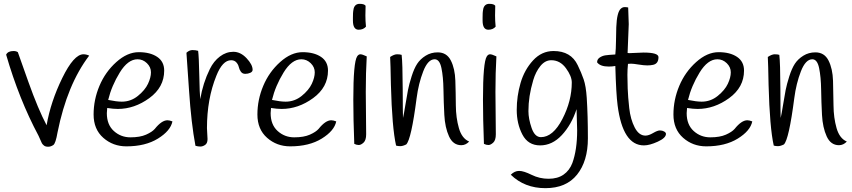

<svg xmlns="http://www.w3.org/2000/svg" viewBox="-20 -766 4441 1001"><path d="M12 -481Q21 -500 51 -500Q64 -500 73 -494Q101 -417 128 -339Q179 -196 223 -113Q244 -235 304.5 -359Q365 -483 415 -483Q430 -483 445 -476Q330 -325 280 -76Q270 -18 258 -10Q245 -1 231 -1Q217 -1 209.5 -7Q202 -13 198.5 -19Q195 -25 189.5 -39Q184 -53 181 -58Q79 -249 12 -481Z M539 -203Q537 -183 537 -176Q537 -116 573.5 -83Q610 -50 660 -50Q710 -50 741.5 -64Q773 -78 787 -94Q823 -139 853 -139Q864 -139 879 -133Q869 -84 803.5 -43.5Q738 -3 639 -3Q569 -3 518.5 -47.5Q468 -92 468 -169Q468 -246 498.5 -318.5Q529 -391 586.5 -442.5Q644 -494 703.5 -494Q763 -494 799.5 -469.5Q836 -445 836 -398Q836 -311 758.5 -254.5Q681 -198 594 -198Q571 -198 539 -203ZM615 -236Q662 -236 699 -266Q736 -296 751.5 -329Q767 -362 767 -389Q767 -416 746 -436.5Q725 -457 697 -457Q647 -457 604.5 -388Q562 -319 544 -245Q588 -236 615 -236Z M1059 -98 1062 -41Q1062 -19 1049.5 -10.5Q1037 -2 1024.5 -2Q1012 -2 999 -6Q977 -122 965.5 -295Q954 -468 952 -491Q967 -505 983.5 -505Q1000 -505 1013 -501Q1017 -472 1019 -373Q1021 -274 1024 -249Q1038 -333 1074 -406Q1094 -447 1126.5 -471.5Q1159 -496 1196.5 -496Q1234 -496 1265.5 -462.5Q1297 -429 1297 -402Q1297 -392 1285 -386.5Q1273 -381 1258.5 -381Q1244 -381 1236 -392Q1228 -403 1225 -416.5Q1222 -430 1212 -441Q1202 -452 1185 -452Q1140 -452 1108 -371Q1059 -250 1059 -98Z M1393 -203Q1391 -183 1391 -176Q1391 -116 1427.5 -83Q1464 -50 1514 -50Q1564 -50 1595.5 -64Q1627 -78 1641 -94Q1677 -139 1707 -139Q1718 -139 1733 -133Q1723 -84 1657.5 -43.5Q1592 -3 1493 -3Q1423 -3 1372.5 -47.5Q1322 -92 1322 -169Q1322 -246 1352.5 -318.5Q1383 -391 1440.5 -442.5Q1498 -494 1557.5 -494Q1617 -494 1653.5 -469.5Q1690 -445 1690 -398Q1690 -311 1612.5 -254.5Q1535 -198 1448 -198Q1425 -198 1393 -203ZM1469 -236Q1516 -236 1553 -266Q1590 -296 1605.5 -329Q1621 -362 1621 -389Q1621 -416 1600 -436.5Q1579 -457 1551 -457Q1501 -457 1458.5 -388Q1416 -319 1398 -245Q1442 -236 1469 -236Z M1886 -736Q1885 -713 1885 -685Q1885 -657 1888 -627Q1874 -611 1850 -611Q1820 -611 1820 -659Q1820 -661 1820 -674Q1820 -687 1820.5 -697.5Q1821 -708 1824 -722Q1831 -746 1855 -746Q1879 -746 1886 -736ZM1822 -246Q1822 -442 1842 -472Q1849 -483 1859 -483Q1869 -483 1892 -472Q1887 -387 1887 -287Q1887 -287 1889 -66Q1889 -35 1875.5 -22.5Q1862 -10 1850.5 -10Q1839 -10 1827 -16Q1822 -146 1822 -246Z M2426 -28Q2408 -9 2385 -9Q2342 -9 2321 -55Q2300 -101 2296.5 -167Q2293 -233 2292 -299Q2291 -365 2281.5 -411Q2272 -457 2246 -457Q2211 -457 2186.5 -394Q2162 -331 2152 -254Q2124 -39 2098 -13Q2080 -4 2067 -4Q2054 -4 2045 -7Q2024 -99 2018 -324Q2016 -436 2014 -469Q2035 -483 2050 -483Q2065 -483 2074 -480Q2079 -437 2079.5 -304Q2080 -171 2081 -151Q2086 -172 2093.5 -219Q2101 -266 2107 -296.5Q2113 -327 2126 -368Q2139 -409 2155 -433.5Q2171 -458 2199 -475.5Q2227 -493 2262 -493Q2309 -493 2330.5 -450.5Q2352 -408 2354 -345Q2356 -282 2356.5 -217Q2357 -152 2372.5 -98Q2388 -44 2426 -28Z M2562 -736Q2561 -713 2561 -685Q2561 -657 2564 -627Q2550 -611 2526 -611Q2496 -611 2496 -659Q2496 -661 2496 -674Q2496 -687 2496.5 -697.5Q2497 -708 2500 -722Q2507 -746 2531 -746Q2555 -746 2562 -736ZM2498 -246Q2498 -442 2518 -472Q2525 -483 2535 -483Q2545 -483 2568 -472Q2563 -387 2563 -287Q2563 -287 2565 -66Q2565 -35 2551.5 -22.5Q2538 -10 2526.5 -10Q2515 -10 2503 -16Q2498 -146 2498 -246Z M2866 -500Q2957 -500 2992 -426Q3011 -387 3023 -352Q3035 -317 3039 -256Q3045 -163 3045 -44.5Q3045 74 2988.5 144.5Q2932 215 2823.5 215Q2715 215 2643 145Q2663 125 2686.5 125Q2710 125 2751.5 145.5Q2793 166 2840 166Q2887 166 2918 144.5Q2949 123 2964 84Q2989 15 2989 -86Q2989 -101 2986 -197Q2959 -115 2909 -61.5Q2859 -8 2796 -8Q2733 -8 2703.5 -64.5Q2674 -121 2674 -193Q2674 -265 2694 -333.5Q2714 -402 2759 -451Q2804 -500 2866 -500ZM2800 -51Q2863 -51 2912 -145.5Q2961 -240 2961 -336Q2961 -369 2930.5 -410.5Q2900 -452 2854 -452Q2822 -452 2797.5 -422Q2773 -392 2760 -348Q2747 -304 2741 -265Q2735 -226 2735 -186.5Q2735 -147 2751.5 -99Q2768 -51 2800 -51Z M3154 -419Q3109 -419 3093 -441Q3093 -457 3106.5 -466Q3120 -475 3136 -477.5Q3152 -480 3188 -482Q3191 -509 3191.5 -551.5Q3192 -594 3193 -624Q3196 -703 3217 -721Q3226 -729 3236.5 -729Q3247 -729 3255 -727Q3258 -655 3258 -640L3252 -490Q3254 -489 3263 -489L3335 -492Q3413 -492 3413 -468Q3413 -434 3385 -428Q3372 -425 3354.5 -425Q3337 -425 3309.5 -429.5Q3282 -434 3270 -434Q3258 -434 3254 -433Q3251 -404 3251 -375.5Q3251 -347 3252.5 -304.5Q3254 -262 3260.5 -203Q3267 -144 3289 -101.5Q3311 -59 3345 -59Q3362 -59 3385 -72.5Q3408 -86 3420.5 -86Q3433 -86 3442.5 -80.5Q3452 -75 3452 -68Q3452 -47 3409.5 -27.5Q3367 -8 3337 -8Q3227 -8 3200 -216Q3192 -276 3188 -422Q3172 -419 3154 -419Z M3562 -203Q3560 -183 3560 -176Q3560 -116 3596.5 -83Q3633 -50 3683 -50Q3733 -50 3764.5 -64Q3796 -78 3810 -94Q3846 -139 3876 -139Q3887 -139 3902 -133Q3892 -84 3826.5 -43.5Q3761 -3 3662 -3Q3592 -3 3541.5 -47.5Q3491 -92 3491 -169Q3491 -246 3521.5 -318.5Q3552 -391 3609.5 -442.5Q3667 -494 3726.5 -494Q3786 -494 3822.5 -469.5Q3859 -445 3859 -398Q3859 -311 3781.5 -254.5Q3704 -198 3617 -198Q3594 -198 3562 -203ZM3638 -236Q3685 -236 3722 -266Q3759 -296 3774.5 -329Q3790 -362 3790 -389Q3790 -416 3769 -436.5Q3748 -457 3720 -457Q3670 -457 3627.5 -388Q3585 -319 3567 -245Q3611 -236 3638 -236Z M4395 -28Q4377 -9 4354 -9Q4311 -9 4290 -55Q4269 -101 4265.5 -167Q4262 -233 4261 -299Q4260 -365 4250.5 -411Q4241 -457 4215 -457Q4180 -457 4155.5 -394Q4131 -331 4121 -254Q4093 -39 4067 -13Q4049 -4 4036 -4Q4023 -4 4014 -7Q3993 -99 3987 -324Q3985 -436 3983 -469Q4004 -483 4019 -483Q4034 -483 4043 -480Q4048 -437 4048.5 -304Q4049 -171 4050 -151Q4055 -172 4062.5 -219Q4070 -266 4076 -296.5Q4082 -327 4095 -368Q4108 -409 4124 -433.5Q4140 -458 4168 -475.5Q4196 -493 4231 -493Q4278 -493 4299.5 -450.5Q4321 -408 4323 -345Q4325 -282 4325.5 -217Q4326 -152 4341.5 -98Q4357 -44 4395 -28Z"/></svg>

Font: Handlee
Style: Regular
Weight: 400
Designer: Joe Prince
Foundry: Joe Prince
Version: Version 1.001